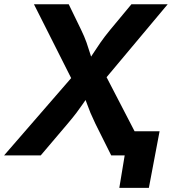

<svg xmlns="http://www.w3.org/2000/svg" viewBox="-40 -748 834 924"><path d="M-20.5 0 350.3 -427.3 331.7 -314.2 123.4 -727.5H290.7L350 -605.4Q366.6 -571.2 376.4 -543.4Q386.2 -515.6 393.8 -490.1Q401.4 -464.6 411.4 -436.8H371.8Q391.5 -464.4 407.9 -490Q424.4 -515.6 443.7 -543.5Q463 -571.4 491 -605.4L592.5 -727.5H767L427.6 -322.3L445.2 -429.9L667.9 0H495.3L419.2 -152.4Q404.4 -183.2 395.4 -204.7Q386.5 -226.1 379.8 -245.4Q373.1 -264.6 363.7 -288.5H386.9Q370.3 -264.8 356.9 -245.3Q343.6 -225.9 327.4 -204.4Q311.1 -182.9 285.3 -152.4L155.9 0ZM534.2 156.2 560 0H517.9L537.1 -116.4H728L676.4 156.2Z"/></svg>

Font: Inter
Style: Italic
Weight: 400
Italic angle: -9.3988°
Designer: Rasmus Andersson
Foundry: rsms
Version: Version 4.001;git-66647c0bb